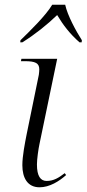

<svg xmlns="http://www.w3.org/2000/svg" viewBox="-20 -786 368 816"><path d="M67 -615 66 -606H75C132 -642 179 -680 223 -722C248 -680 277 -642 318 -606H327L328 -615C303 -654 267 -720 257 -766H202C175 -720 107 -654 67 -615ZM148 10C191 10 232 -16 261 -42L255 -50C229 -30 208 -17 178 -17C152 -17 137 -38 137 -87C137 -109 143 -152 148 -175L223 -536H71L69 -526H85C130 -526 147 -518 147 -491C147 -484 146 -477 145 -468L93 -214C86 -178 75 -123 75 -84C75 -30 97 10 148 10Z"/></svg>

Font: Noto Serif Display Light
Style: Italic
Weight: 300
Italic angle: -12°
Designer: Monotype Design Team
Foundry: Monotype Imaging Inc.
Version: Version 2.009